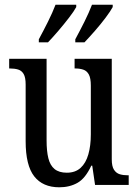

<svg xmlns="http://www.w3.org/2000/svg" viewBox="-20 -786 587 816"><path d="M232 10Q162 10 125.5 -36.5Q89 -83 89 -186V-427Q89 -457 80.5 -471.5Q72 -486 57 -490.5Q42 -495 22 -495H19V-536H178V-189Q178 -144 185.5 -113.5Q193 -83 212 -67.5Q231 -52 264 -52Q300 -52 322.5 -72.5Q345 -93 355.5 -130Q366 -167 366 -215V-422Q366 -454 357.5 -469.5Q349 -485 334 -490Q319 -495 300 -495H297V-536H455V-109Q455 -79 464.5 -64.5Q474 -50 489 -45.5Q504 -41 523 -41H527V0H384L372 -82H368Q343 -28 309.5 -9Q276 10 232 10ZM300 -619Q320 -656 339 -694Q358 -732 371 -766H459V-756Q450 -739 429 -711Q408 -683 383.5 -655Q359 -627 339 -606H300ZM145 -619Q165 -656 184 -694Q203 -732 216 -766H304V-756Q295 -739 273.5 -711Q252 -683 228 -655Q204 -627 184 -606H145Z"/></svg>

Font: Noto Serif Khmer Condensed
Style: Regular
Weight: 400
Width: 3
Designer: Danh Hong and the Monotype Design Team
Foundry: Monotype Imaging Inc.
Version: Version 2.004